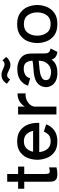

<svg xmlns="http://www.w3.org/2000/svg" viewBox="890 -1682 804 2625"><g transform="rotate(-90 1292.5 -369.0)"><path d="M328 -440H227V-152Q227 -119 235 -105Q243 -91 264 -91Q280 -91 317 -101V1Q266 13 223 13Q176 13 153.5 -4Q131 -21 126 -44Q121 -67 121 -104V-440H25V-524H121V-673H227V-524H328Z M526 -235Q533 -167 569 -123Q605 -79 673 -79Q725 -79 754 -100Q783 -121 806 -172L906 -140Q881 -73 824 -30Q767 13 673 13Q576 13 520 -32.5Q464 -78 442.5 -140.5Q421 -203 421 -262Q421 -321 442.5 -383.5Q464 -446 520 -491.5Q576 -537 673 -537Q770 -537 826.5 -491.5Q883 -446 904.5 -383.5Q926 -321 926 -262Q926 -245 925 -235ZM531 -319H816Q805 -375 769.5 -410Q734 -445 673 -445Q613 -445 577.5 -410Q542 -375 531 -319Z M1148 -434Q1212 -532 1329 -532V-420Q1313 -422 1305 -422Q1271 -422 1236.5 -407Q1202 -392 1177.5 -364Q1153 -336 1148 -301V0H1041V-524H1148Z M1943 -80 1896 13Q1851 7 1825.5 -13.5Q1800 -34 1790 -68Q1741 13 1608 13Q1537 13 1493.5 -12Q1450 -37 1432 -72.5Q1414 -108 1414 -141Q1414 -195 1447.5 -238Q1481 -281 1548 -298Q1582 -307 1623.5 -310.5Q1665 -314 1674 -315Q1739 -319 1776 -327Q1774 -380 1750.5 -413.5Q1727 -447 1664 -447Q1622 -447 1585.5 -427.5Q1549 -408 1535 -359L1434 -388Q1454 -454 1511 -494.5Q1568 -535 1663 -535Q1749 -535 1809 -490.5Q1869 -446 1873 -362Q1874 -322 1874.5 -255Q1875 -188 1875 -158Q1876 -135 1880.5 -121Q1885 -107 1899.5 -96Q1914 -85 1943 -80ZM1778 -243H1776L1778 -242ZM1775 -243Q1755 -240 1713 -236Q1650 -231 1609 -223.5Q1568 -216 1539 -197Q1510 -178 1510 -144Q1510 -103 1546 -88Q1582 -73 1625 -73Q1655 -73 1689 -88Q1723 -103 1749 -141Q1775 -179 1775 -243ZM1635 -654Q1616 -664 1602.5 -669Q1589 -674 1575 -674Q1545 -674 1519 -633L1461 -677Q1481 -712 1511 -731.5Q1541 -751 1578 -751Q1605 -751 1624.5 -745Q1644 -739 1667 -728Q1684 -719 1697.5 -714.5Q1711 -710 1727 -710Q1759 -710 1780 -739L1827 -687Q1808 -662 1779 -645.5Q1750 -629 1720 -629Q1697 -629 1678 -635.5Q1659 -642 1635 -654Z M2017 -262Q2017 -321 2039 -383.5Q2061 -446 2119 -491.5Q2177 -537 2277 -537Q2376 -537 2434 -491.5Q2492 -446 2514.5 -383.5Q2537 -321 2537 -262Q2537 -203 2514.5 -140.5Q2492 -78 2434 -32.5Q2376 13 2277 13Q2177 13 2119 -32.5Q2061 -78 2039 -140.5Q2017 -203 2017 -262ZM2436 -262Q2436 -339 2397 -392Q2358 -445 2277 -445Q2196 -445 2157 -392Q2118 -339 2118 -262Q2118 -185 2157 -132Q2196 -79 2277 -79Q2358 -79 2397 -132Q2436 -185 2436 -262Z"/></g></svg>

Font: Shippori Antique
Style: Regular
Weight: 400
Designer: FONTDASU
Foundry: FONTDASU / Google Inc. / but / Adobe
Version: Version 2.001